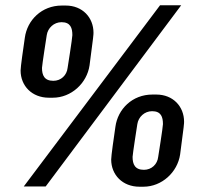

<svg xmlns="http://www.w3.org/2000/svg" viewBox="-20 -706 779 727"><path d="M153 0 666 -686H586L70 0ZM319 -458C334 -569 334 -576 334 -582C334 -640 292 -685 229 -685H214C138 -685 83 -630 74 -563C68 -522 58 -453 58 -439C58 -381 101 -336 165 -336H180C250 -336 309 -391 319 -458ZM236 -449C233 -421 211 -400 182 -400C148 -400 139 -421 139 -449C139 -458 157 -573 157 -573C161 -600 184 -622 213 -622C247 -622 254 -600 254 -573C254 -562 236 -449 236 -449ZM662 -121C677 -232 677 -239 677 -245C677 -303 635 -348 572 -348H557C481 -348 426 -293 417 -226C411 -185 401 -116 401 -102C401 -44 444 1 508 1H523C593 1 652 -54 662 -121ZM579 -112C576 -84 554 -63 525 -63C491 -63 482 -84 482 -112C482 -121 500 -236 500 -236C504 -263 527 -285 556 -285C590 -285 597 -263 597 -236C597 -225 579 -112 579 -112Z"/></svg>

Font: Chivo
Style: Bold Italic
Weight: 700
Italic angle: -8°
Designer: Hector Gatti
Foundry: Omnibus-Type
Version: Version 1.003;PS 001.003;hotconv 1.0.70;makeotf.lib2.5.58329